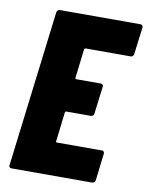

<svg xmlns="http://www.w3.org/2000/svg" viewBox="-80 -759 633 818"><g transform="rotate(10 236.0 -350.0)"><path d="M444 -558H249Q245 -558 243 -553L228 -427Q228 -422 232 -422H339Q344 -422 347 -418.5Q350 -415 349 -410L334 -291Q334 -286 330 -282.5Q326 -279 321 -279H215Q211 -279 209 -274L194 -147Q192 -142 198 -142H393Q398 -142 401 -138.5Q404 -135 403 -130L389 -12Q388 -7 384 -3.5Q380 0 375 0H26Q21 0 18 -3.5Q15 -7 16 -12L99 -688Q100 -693 103.5 -696.5Q107 -700 112 -700H461Q472 -700 472 -688L457 -570Q456 -565 452.5 -561.5Q449 -558 444 -558Z"/></g></svg>

Font: Barlow Condensed ExtraBold
Style: Italic
Weight: 800
Width: 3
Italic angle: -7°
Designer: Jeremy Tribby
Foundry: Tribby Type
Version: Version 1.408